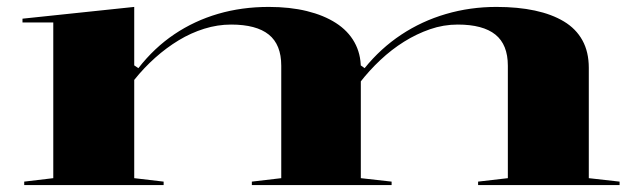

<svg xmlns="http://www.w3.org/2000/svg" viewBox="-20 -535 1844 555"><path d="M50 0V-10L134 -20V-470H45V-481L368 -515V-346L380 -338Q426 -397 484 -436Q542 -475 610.5 -495Q679 -515 757 -515Q818 -515 867 -503Q916 -491 951 -468.5Q986 -446 1004.5 -413Q1023 -380 1023 -339V-20L1112 -10V0H708V-10L793 -20V-345Q793 -406 757 -435Q721 -464 648 -464Q609 -464 570.5 -452Q532 -440 496.5 -418.5Q461 -397 428.5 -368Q396 -339 368 -304V-20L453 -10V0ZM1362 0V-10L1448 -20V-345Q1448 -406 1412 -435Q1376 -464 1303 -464Q1262 -464 1223 -450.5Q1184 -437 1148 -414.5Q1112 -392 1079.5 -361.5Q1047 -331 1020 -296V-348L1034 -338Q1080 -395 1139.5 -434.5Q1199 -474 1269 -494.5Q1339 -515 1415 -515Q1477 -515 1526 -504.5Q1575 -494 1610 -473Q1645 -452 1663.5 -418.5Q1682 -385 1682 -339V-20L1771 -10V0Z"/></svg>

Font: Kalnia Expanded
Style: Regular
Weight: 400
Width: 7
Designer: Frida Medrano
Foundry: Frida Medrano
Version: Version 1.105